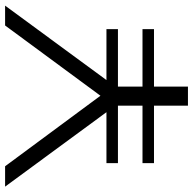

<svg xmlns="http://www.w3.org/2000/svg" viewBox="-22 -718 740 735"><g transform="rotate(-90 347.5 -350.0)"><path d="M409 -312H604V-268H384V-174H604V-130H384V0H311V-130H91V-174H311V-268H91V-312H286L1 -700H79L349 -335L618 -700H694Z"/></g></svg>

Font: CMG Sans
Style: Regular
Weight: 400
Designer: Julieta Ulanovsky
Foundry: Julieta Ulanovsky
Version: Version 7.200